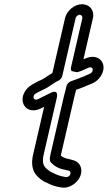

<svg xmlns="http://www.w3.org/2000/svg" viewBox="-20 -731 510 909"><path d="M319.4 -394.3C319.4 -394.3 344.5 -388.7 345.5 -388.9C369.5 -395.2 384.8 -405.5 399.8 -410.7C416.6 -416.8 424.3 -403.6 415.2 -389.4C410.8 -382.5 405 -382.8 376.5 -369.1C361.1 -362.3 335.3 -353.4 315.6 -346.2C305.2 -342.4 296.8 -332.5 294.6 -323L290.6 -305.8C287.4 -295.1 285.1 -286.2 283 -277L218.5 2C213.8 22.6 215.1 34.7 225.1 41.8C243.5 61.5 268.8 70.2 296 74.6C311.9 78.7 309.9 77.4 312.3 82.7C318.1 95.3 304.3 109.9 290.6 107.4C267.2 103.1 248.2 97.4 230.9 87.6C229.9 87 228.3 86.4 227.3 86.1C219 83.4 204.4 71.8 195.5 62.8C184.3 50.5 179.5 32.6 186.5 2L248.9 -268C248.9 -268 262 -313.7 216 -289.4C202.2 -282.2 187.9 -275.8 172.4 -267.7L160 -261.7C138.6 -250.4 129.9 -277.7 150.1 -288.9L161.9 -295.4C171 -299.8 181.3 -304.9 188.2 -308.5C198 -312.3 206.7 -317.8 213.4 -322.7C229.6 -333.3 243.3 -343.1 255.7 -348.6C265.2 -352.9 272.6 -362 274.7 -371L337.9 -645C339.9 -653.6 349.3 -661 357.1 -661C365.5 -661 371.7 -652.8 369.9 -645L316.1 -412C314.6 -405.4 315.8 -399 319.4 -394.3ZM340.6 -306C357.1 -311.9 374 -317.8 389.7 -324.9C402.7 -331.3 435.9 -337.2 457.2 -370.6C481.2 -408.2 469.9 -444.7 441.9 -457.2C428.3 -463.3 410.3 -463.8 392.5 -457.3C386.5 -455.2 381.5 -453.2 375 -450.4L419.9 -645C428.4 -681.7 404.4 -711 368.6 -711C332.3 -711 296.2 -680.9 287.9 -645L228 -385.4C215.7 -378.4 201.2 -368.3 191.3 -361.8C186.4 -358.6 180.5 -354.9 179 -354.4C168.2 -350.7 156.3 -344 145.6 -338.1L133.8 -331.5C117.5 -322.9 103.2 -308.8 94.8 -292.1C67.9 -238.6 111.9 -186.4 174.9 -218.4L187.2 -224.3C188.2 -224.8 188 -224.7 189 -225.2L136.5 2C126.9 43.7 132.9 78 154.6 101.2C165.4 112.1 179.5 125.9 199.9 133.3C218.3 143.5 241.6 152.8 271.1 156.7C323.9 165.4 383.3 105.1 360 54.3C342.3 15.7 293 29.9 268 5.5C268 5.1 268.2 3.6 268.5 2L333 -277C334.9 -285.6 338.4 -295.9 340.6 -306Z"/></svg>

Font: HoneyBee
Style: StrIt
Weight: 700
Foundry: Cannot Into Space Fonts
Version: Version 0.89